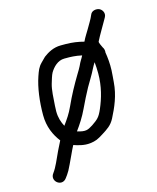

<svg xmlns="http://www.w3.org/2000/svg" viewBox="-108 -660 702 857"><g transform="rotate(-15 243.5 -232.0)"><path d="M350.8 -358.9C352.5 -342.9 353.5 -323.9 353.5 -307C353.5 -246.1 338.4 -195 319.5 -150.9C304.7 -116.4 295.9 -109.1 267.1 -89.4C243.3 -74.4 233.3 -69.3 194.7 -80.9C214.5 -107.9 232.8 -135.7 249.3 -170.7C263.8 -201.3 278.2 -230.4 293.4 -258C306 -280.6 324.5 -308.9 336.2 -333.5C341.1 -343.7 345.8 -350.6 350.8 -358.9ZM402.9 -413.3C400.5 -419.3 389.7 -438.5 392.2 -443.4C407.2 -473.4 424.9 -501.2 441.9 -531.9L446.9 -540.9C456.7 -558.5 445.2 -576.6 432.1 -582.2C420.1 -587.3 398 -585.3 391.4 -568.6C383 -547.6 370.2 -529.2 359.1 -509.1C350.9 -494.4 339.8 -479.3 330.6 -459.2C305.8 -465.9 277 -470.5 246 -470.5H224C189.8 -470.5 162.8 -454.5 143.5 -440C143.2 -439.7 142.6 -439.2 142.2 -438.8L122.2 -418.8C105.6 -402.2 100.4 -386.8 92.1 -363C75.9 -315.9 67.5 -253.5 67.5 -190C67.5 -136 87.1 -94 112.2 -61.5C105.6 -48.8 97.5 -32.5 90.7 -18.4C74.3 15.9 62.8 47.2 44.6 71.8C19.7 103.9 67.7 142.1 92.6 107.7C98 100.4 105.8 90.3 112.1 78.8L125.3 52.4C137.6 27.8 148.8 0.4 162.9 -26.5C182.3 -20 210.2 -11.2 238.4 -14.6C265 -17.8 275.5 -23.2 299.7 -38.4C326.4 -55.3 346.1 -67 361.1 -96.3C383.2 -139.4 406.3 -190.4 410.5 -251.2C411.8 -271 413.6 -283.2 414.5 -304.6C415.7 -334.8 412.8 -364.2 408.7 -388.5C410.1 -395.2 408.3 -406.4 402.9 -413.3ZM305 -402.7C296.4 -385.2 292.3 -383.1 281.6 -359.2C277.3 -350 270.5 -339.4 263.3 -327.4C237.7 -284.8 215.3 -244.1 193.6 -196.1C179.7 -165.5 165.5 -145.5 146.9 -119.7C136.5 -138.9 128.5 -162.2 128.5 -191C128.5 -199.4 128.8 -208 129.5 -217.1C131.8 -251.6 133.4 -289.8 141 -315.4C145.3 -330 152.3 -353.9 157.8 -363.2C171 -385.7 194.1 -409.5 224 -409.5H247C260.7 -409.5 267.9 -408.1 283.3 -406.6L304.8 -402.7C304.8 -402.7 304.9 -402.7 305 -402.7Z"/></g></svg>

Font: CiSf OpenHand
Style: Bd
Weight: 400
Foundry: Cannot Into Space Fonts
Version: Version 0.7892